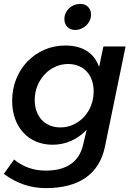

<svg xmlns="http://www.w3.org/2000/svg" viewBox="-26 -770 686 987"><path d="M209.5 197Q150.5 197 98 179.2Q45.5 161.5 -6.5 124L46.5 50Q81 78.5 121.8 92.8Q162.5 107 208.5 107Q288.5 107 336.5 74.5Q384.5 42 400.5 -23L419.5 -103Q384 -65.5 339.5 -45.8Q295 -26 244.5 -26Q198 -26 159.8 -42.2Q121.5 -58.5 94 -88.2Q66.5 -118 51.5 -159.5Q36.5 -201 36.5 -251Q36.5 -311.5 57.2 -363.5Q78 -415.5 114.8 -453.8Q151.5 -492 201.5 -514Q251.5 -536 309.5 -536Q376 -536 420 -508.2Q464 -480.5 483.5 -426L505.5 -531H619.5L513.5 -16Q491.5 89.5 414.8 143.2Q338 197 209.5 197ZM284.5 -115Q320 -115 351.2 -129.5Q382.5 -144 405.8 -169Q429 -194 442.2 -227.8Q455.5 -261.5 455.5 -300Q455.5 -332 446.2 -358Q437 -384 419.8 -402.5Q402.5 -421 378.2 -431Q354 -441 324.5 -441Q289 -441 257.5 -426.5Q226 -412 202.8 -386.8Q179.5 -361.5 166 -328Q152.5 -294.5 152.5 -256Q152.5 -224 162 -198Q171.5 -172 188.8 -153.5Q206 -135 230.5 -125Q255 -115 284.5 -115ZM386 -750Q411.5 -750 426.8 -734.5Q442 -719 442 -695Q442 -678.5 435.2 -664Q428.5 -649.5 417.2 -639Q406 -628.5 391 -622.2Q376 -616 360 -616Q335 -616 320 -632Q305 -648 305 -672Q305 -688.5 311.5 -702.8Q318 -717 329.2 -727.5Q340.5 -738 355.2 -744Q370 -750 386 -750Z"/></svg>

Font: Argentum Sans
Style: Italic
Weight: 400
Italic angle: -11.3099°
Designer: Julieta Ulanovsky, Owen Earl, Rasmus Andersson, Cristiano Sobral
Foundry: The Argentum Sans Project Authors
Version: Version 3.131; ttfautohint (v1.8.4.7-5d5b-dirty)